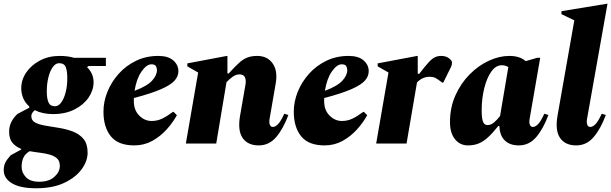

<svg xmlns="http://www.w3.org/2000/svg" viewBox="-41 -770 3279 1030"><path d="M153 240Q68 240 23.5 213.5Q-21 187 -21 143Q-21 121 -13.5 104.5Q-6 88 16 63L73 32V29Q45 18 26.5 -3Q8 -24 8 -64Q8 -92 20 -116Q32 -140 53 -159L116 -192V-199Q94 -218 83.5 -243.5Q73 -269 73 -297Q73 -342 100 -381.5Q127 -421 173.5 -445.5Q220 -470 279 -470Q322 -470 356 -460H527V-416H434L426 -410Q443 -393 452 -373Q461 -353 461 -329Q461 -286 434.5 -247Q408 -208 359 -183Q310 -158 244 -158Q214 -158 189.5 -163.5Q165 -169 146 -179Q127 -164 127 -147Q127 -123 149 -112Q171 -101 205 -95.5Q239 -90 278 -83.5Q317 -77 351 -64Q385 -51 407 -24.5Q429 2 429 49Q429 94 397 138Q365 182 303.5 211Q242 240 153 240ZM254 -200Q273 -200 288 -221Q303 -242 311.5 -276Q320 -310 320 -350Q320 -390 311.5 -410.5Q303 -431 276 -431Q257 -431 242 -410Q227 -389 218.5 -354.5Q210 -320 210 -280Q210 -242 219 -221Q228 -200 254 -200ZM75 125Q75 156 98 180.5Q121 205 169 205Q222 205 251 178.5Q280 152 280 120Q280 94 265.5 80.5Q251 67 227.5 60Q204 53 175 49.5Q146 46 118 41Q93 56 84 77Q75 98 75 125Z M679 10Q593 10 553.5 -39Q514 -88 514 -171Q514 -225 535.5 -278Q557 -331 596 -374.5Q635 -418 689 -444Q743 -470 808 -470Q861 -470 888.5 -446Q916 -422 916 -388Q916 -361 896 -338Q876 -315 824 -292Q772 -269 677 -244Q677 -236 677 -227Q677 -179 706 -150Q735 -121 772 -121Q802 -121 827.5 -133Q853 -145 887 -170H890L908 -152Q886 -112 852.5 -75Q819 -38 775.5 -14Q732 10 679 10ZM771 -425Q745 -425 718 -386Q691 -347 681 -283Q748 -308 774.5 -337Q801 -366 801 -394Q801 -405 795.5 -415Q790 -425 771 -425Z M956 0 1022 -381 964 -414V-430L1176 -470H1179V-376H1186Q1217 -410 1239.5 -431Q1262 -452 1285 -461Q1308 -470 1339 -470Q1393 -470 1421.5 -430Q1450 -390 1438 -322L1405 -131Q1402 -113 1406.5 -101Q1411 -89 1423 -89Q1436 -89 1451 -104.5Q1466 -120 1484 -160L1506 -153Q1479 -80 1441 -35Q1403 10 1347 10Q1288 10 1260.5 -30Q1233 -70 1247 -150L1276 -317Q1280 -339 1273 -355Q1266 -371 1244 -371Q1225 -371 1207.5 -358.5Q1190 -346 1174 -329L1119 0Z M1700 10Q1614 10 1574.5 -39Q1535 -88 1535 -171Q1535 -225 1556.5 -278Q1578 -331 1617 -374.5Q1656 -418 1710 -444Q1764 -470 1829 -470Q1882 -470 1909.5 -446Q1937 -422 1937 -388Q1937 -361 1917 -338Q1897 -315 1845 -292Q1793 -269 1698 -244Q1698 -236 1698 -227Q1698 -179 1727 -150Q1756 -121 1793 -121Q1823 -121 1848.5 -133Q1874 -145 1908 -170H1911L1929 -152Q1907 -112 1873.5 -75Q1840 -38 1796.5 -14Q1753 10 1700 10ZM1792 -425Q1766 -425 1739 -386Q1712 -347 1702 -283Q1769 -308 1795.5 -337Q1822 -366 1822 -394Q1822 -405 1816.5 -415Q1811 -425 1792 -425Z M1977 0 2043 -381 1985 -414V-430L2197 -470H2200V-374H2208Q2239 -414 2257.5 -434.5Q2276 -455 2291.5 -462.5Q2307 -470 2326 -470Q2351 -470 2367.5 -457.5Q2384 -445 2384 -434Q2384 -423 2379 -412L2337 -327H2331L2319 -336Q2306 -346 2294.5 -352Q2283 -358 2262 -358Q2226 -358 2196 -328L2140 0Z M2469 10Q2427 10 2400 -23Q2373 -56 2373 -115Q2373 -193 2402 -258Q2431 -323 2478 -370.5Q2525 -418 2581 -444Q2637 -470 2691 -470Q2748 -470 2779 -442L2841 -460H2857L2800 -131Q2797 -113 2801.5 -101Q2806 -89 2818 -89Q2831 -89 2846 -104.5Q2861 -120 2879 -160L2901 -153Q2874 -80 2836 -35Q2798 10 2742 10Q2695 10 2667.5 -16Q2640 -42 2638 -94H2632Q2601 -55 2576 -32.5Q2551 -10 2526 0Q2501 10 2469 10ZM2543 -178Q2543 -136 2550 -117.5Q2557 -99 2574 -99Q2592 -99 2608 -112Q2624 -125 2642 -148V-150L2686 -410Q2671 -420 2651 -420Q2619 -420 2595 -386.5Q2571 -353 2557 -297.5Q2543 -242 2543 -178Z M3050 10Q2991 10 2963.5 -30Q2936 -70 2950 -150L3040 -661L2971 -694V-710L3215 -750H3218L3108 -131Q3105 -113 3109.5 -101Q3114 -89 3126 -89Q3139 -89 3154 -104.5Q3169 -120 3187 -160L3209 -153Q3182 -80 3144 -35Q3106 10 3050 10Z"/></svg>

Font: Spectral ExtraBold
Style: Italic
Weight: 800
Italic angle: -10°
Designer: Jean-Baptiste Levee
Foundry: Production Type
Version: Version 2.001